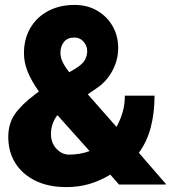

<svg xmlns="http://www.w3.org/2000/svg" viewBox="-20 -741 686 771"><path d="M246.1 10.3Q174.8 10.3 122.6 -15.1Q70.3 -40.5 41.7 -85.9Q13.2 -131.3 13.2 -191.4Q13.2 -244.6 40 -283.2Q66.9 -321.8 122.6 -363.3Q126 -365.7 129.4 -368.4Q132.8 -371.1 136.2 -373.5Q106 -416.5 91.1 -453.1Q76.2 -489.7 76.2 -527.3Q76.2 -584.5 101.6 -628.2Q127 -671.9 172.9 -696.5Q218.8 -721.2 279.3 -721.2Q331.1 -721.2 370.6 -698Q410.2 -674.8 432.4 -635.7Q454.6 -596.7 454.6 -548.3Q454.6 -500.5 431.9 -458Q409.2 -415.5 373 -390.1L332.5 -362.3L447.8 -231.4Q463.4 -259.3 472.4 -290.5Q481.4 -321.8 481.4 -356.9H600.6Q600.6 -287.6 585.4 -229.7Q570.3 -171.9 537.6 -127.4L646 -2.4L645 0H458L422.9 -39.6Q379.9 -14.2 337.9 -2Q295.9 10.3 246.1 10.3ZM258.3 -450.7 284.2 -466.3Q311.5 -483.4 320.8 -500Q330.1 -516.6 330.1 -535.6Q330.1 -557.1 315.7 -573.7Q301.3 -590.3 278.3 -590.3Q251.5 -590.3 237.1 -573Q222.7 -555.7 222.7 -528.8Q222.7 -510.7 231.4 -492.2Q240.2 -473.6 258.3 -450.7ZM258.3 -120.1Q278.3 -120.1 299.1 -123.5Q319.8 -127 339.8 -134.3L211.4 -277.8L208.5 -276.4Q184.6 -242.7 184.6 -203.1Q184.6 -167.5 206.5 -143.8Q228.5 -120.1 258.3 -120.1Z"/></svg>

Font: Roboto Slab Black
Style: Regular
Weight: 900
Designer: Google
Version: Version 2.000; ttfautohint (v1.8.1.43-b0c9)